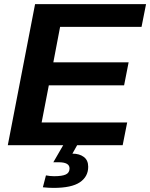

<svg xmlns="http://www.w3.org/2000/svg" viewBox="-20 -708 732 936"><path d="M241 208Q217 208 189 205L204 147Q214 149 224 150Q234 151 244 151Q283 151 301 142.5Q319 134 319 113Q319 83 266 83H253H240L288 0H18L151 -688H692L670 -577H273L240 -404H607L585 -292H218L183 -111H600L578 0H356L333 41Q367 41 388.5 57Q410 73 410 105Q410 153 369.5 180.5Q329 208 241 208Z"/></svg>

Font: Libra Sans Modern
Style: Bold Italic
Weight: 700
Italic angle: -12°
Foundry: Stefan Peev, Context Ltd
Version: Version 1.000